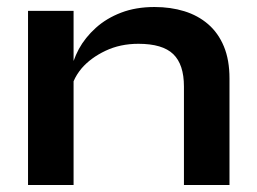

<svg xmlns="http://www.w3.org/2000/svg" viewBox="-20 -528 733 548"><path d="M60 -497H190V-354Q196 -371 205 -388Q223 -421 253.5 -448.5Q284 -476 326 -492Q368 -508 421 -508Q467 -508 506 -496Q545 -484 574 -459Q603 -434 619 -395.5Q635 -357 635 -304V0H505V-281Q505 -344 474.5 -373.5Q444 -403 375 -403Q323 -403 281 -383Q239 -363 213 -333Q198 -315 190 -296V0H60Z"/></svg>

Font: Syne Modified
Style: Bold
Weight: 700
Designer: Lucas Descroix
Foundry: Bonjour Monde
Version: Version 2.200